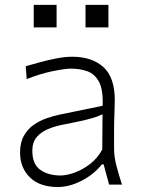

<svg xmlns="http://www.w3.org/2000/svg" viewBox="-20 -750 571 780"><path d="M214.8 9.8Q141.6 9.8 101.6 -29.3Q61.5 -68.4 61.5 -130.4Q61.5 -170.9 76.9 -198.2Q92.3 -225.6 116.7 -242.7Q141.1 -259.8 169.4 -269.5Q197.8 -279.3 223.6 -284.7L397 -320.3Q399.4 -385.3 382.3 -417.5Q365.2 -449.7 335 -460.4Q304.7 -471.2 267.6 -471.2Q245.6 -471.2 195.6 -461.2Q145.5 -451.2 88.4 -428.7L84.5 -481Q107.9 -487.8 140.9 -496.8Q173.8 -505.9 209 -512.7Q244.1 -519.5 273.9 -519.5Q353 -519.5 399.7 -477.8Q446.3 -436 446.3 -343.3Q446.3 -320.8 444.8 -286.1Q443.4 -251.5 443.4 -216.8V-146Q443.4 -114.3 452.6 -78.1Q461.9 -42 475.6 0H423.3L400.9 -82.5H394Q361.3 -41 311.3 -15.6Q261.2 9.8 214.8 9.8ZM225.6 -37.1Q250.5 -37.1 282.7 -48.6Q314.9 -60.1 345.5 -83.5Q376 -106.9 395.5 -142.6L396.5 -285.6Q387.2 -281.2 371.8 -275.6Q356.4 -270 326.7 -262.7Q296.9 -255.4 243.2 -245.1Q208 -238.8 178 -226.8Q147.9 -214.8 129.6 -193.6Q111.3 -172.4 111.3 -137.7Q111.3 -83 143.6 -60.1Q175.8 -37.1 225.6 -37.1ZM327.4 -730.1H420.4V-638.8H327.4ZM117 -730.1H209.9V-638.8H117Z"/></svg>

Font: Pinar-DS3-FD Light
Style: Regular
Weight: 300
Designer: Amin Abedi
Version: Version 3.000